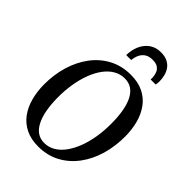

<svg xmlns="http://www.w3.org/2000/svg" viewBox="-283 -1122 1259 1259"><g transform="rotate(45 347.0 -492.5)"><path d="M312.5 10.5Q245 10.5 196 -13.8Q147 -38 115.2 -81Q83.5 -124 68 -181Q52.5 -238 52 -303Q51.5 -395 75.8 -476.2Q100 -557.5 146.8 -619.8Q193.5 -682 260 -717.2Q326.5 -752.5 410.5 -752.5Q478.5 -752.5 527.5 -728.2Q576.5 -704 608 -660.8Q639.5 -617.5 654.5 -561.5Q669.5 -505.5 670 -442Q670.5 -350 646.8 -268.2Q623 -186.5 576.5 -124Q530 -61.5 463.5 -25.5Q397 10.5 312.5 10.5ZM324 -34Q364.5 -34 399.2 -54.5Q434 -75 461.2 -112.5Q488.5 -150 507.8 -200.8Q527 -251.5 536.8 -311.5Q546.5 -371.5 546 -437.5Q546 -498.5 537.2 -548.2Q528.5 -598 510.8 -633.8Q493 -669.5 465.2 -688.5Q437.5 -707.5 398.5 -707.5Q358 -707.5 323.2 -687.2Q288.5 -667 261 -630Q233.5 -593 214.5 -543Q195.5 -493 185.5 -433Q175.5 -373 176 -307Q176.5 -245.5 185.5 -195.2Q194.5 -145 212.8 -108.8Q231 -72.5 258.5 -53.2Q286 -34 324 -34ZM445.5 -996.5Q482.5 -996.5 507.2 -984Q532 -971.5 546.5 -950.8Q561 -930 567.2 -904.8Q573.5 -879.5 573.5 -854.5Q573.5 -845 572.5 -837Q571.5 -829 570 -822H523.5Q523.5 -826.5 523.5 -831Q523.5 -835.5 523.5 -842.5Q522 -863.5 514.8 -881.8Q507.5 -900 490.2 -911.5Q473 -923 442 -923Q406.5 -923 385.5 -907.8Q364.5 -892.5 354.8 -869.5Q345 -846.5 343 -822H297Q297 -829 297.5 -834.5Q298 -840 298.5 -847Q303 -888.5 321.2 -922.2Q339.5 -956 370.8 -976.2Q402 -996.5 445.5 -996.5Z"/></g></svg>

Font: Merriweather 60pt Medium
Style: Italic
Weight: 500
Italic angle: -7.8°
Version: Version 2.101